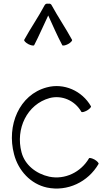

<svg xmlns="http://www.w3.org/2000/svg" viewBox="-20 -1039 614 1079"><path d="M172 -785C200 -839 224 -896 251 -952C277 -896 301 -839 330 -785C332 -781 347 -783 362 -791C377 -799 387 -810 385 -815C349 -881 306 -944 270 -1010C267 -1017 259 -1020 251 -1018C242 -1020 235 -1017 231 -1010C196 -944 152 -881 116 -815C114 -810 124 -799 139 -791C155 -783 169 -781 172 -785ZM491 -442C441 -529 339 -574 243 -548C88 -507 16 -334 59 -172C83 -80 152 -5 244 15C359 39 475 -16 534 -118C536 -122 527 -133 512 -142C497 -150 482 -154 480 -149C434 -71 345 -28 257 -46C184 -62 120 -111 101 -183C66 -315 132 -453 259 -488C328 -506 401 -474 437 -411C440 -406 454 -410 469 -418C484 -427 494 -438 491 -442Z"/></svg>

Font: Nupuram ExtraLight
Style: Regular
Weight: 200
Designer: Santhosh Thottingal (santhosh.thottingal@gmail.com)
Foundry: SMC
Version: Version 1.000